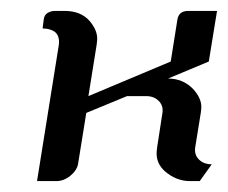

<svg xmlns="http://www.w3.org/2000/svg" viewBox="-20 -332 418 352"><path d="M47.9 0 87.9 -250Q89.8 -266.6 80.1 -273.9Q71.3 -279.8 58.1 -279.8L60.1 -295.9Q61 -304.2 66.9 -308.1Q73.2 -312 81.1 -312H98.1Q127.9 -312 144 -293.9Q158.2 -277.3 158.2 -261.2Q158.2 -257.8 157.2 -250L142.1 -155.8L293 -219.2L305.2 -295.9Q307.6 -312 325.2 -312H377.9L362.8 -219.2L288.1 -188Q315.4 -188 334 -168.9Q349.1 -152.3 349.1 -136.2Q349.1 -132.8 348.1 -125L337.9 -62Q335.9 -48.3 344.7 -39.6Q353.5 -30.8 368.2 -30.8L346.2 0H328.1Q303.2 0 282.2 -18.1Q267.1 -31.7 267.1 -50.8Q267.1 -54.2 268.1 -62L277.8 -125Q279.8 -138.2 271 -147Q262.2 -155.8 248 -155.8H212.9L138.2 -125L123 -30.8Q120.6 -19 107.9 -8.8Q96.2 0 83 0Z"/></svg>

Font: Hhenum
Style: Italic
Weight: 400
Designer: T. Christopher White
Version: Version 1.0